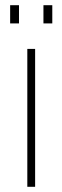

<svg xmlns="http://www.w3.org/2000/svg" viewBox="-20 -718 240 738"><path d="M85 0V-530H115V0ZM19 -628V-698H53V-628ZM147 -628V-698H181V-628Z"/></svg>

Font: Geist Thin
Style: Regular
Weight: 400
Designer: Basement.studio, Andrés Briganti, Mateo Zaragoza
Foundry: Basement.studio, Vercel, Andrés Briganti, Guido Ferreyra, Mateo Zaragoza
Version: Version 1.401